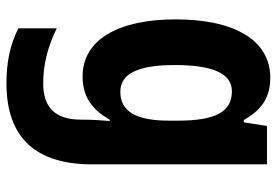

<svg xmlns="http://www.w3.org/2000/svg" viewBox="-148 -448 837 580"><g transform="rotate(90 270.0 -158.5)"><path d="M215 -557C104 -557 39 -452 39 -271C39 -94 103 10 211 10C269 10 310 -15 342 -72H346C344 -49 342 -18 342 4V14C342 96 302 129 232 129C177 129 123 116 66 88V204C116 229 167 240 232 240C400 240 477 148 477 -19V-547H361L350 -477H343C311 -534 272 -557 215 -557ZM256 -441C318 -441 345 -393 345 -277V-252C345 -149 316 -104 258 -104C203 -104 177 -157 177 -269C177 -384 203 -441 256 -441Z"/></g></svg>

Font: Noto Sans Armenian Condensed
Style: Regular
Weight: 400
Width: 3
Designer: Monotype Design Team
Foundry: Monotype Imaging Inc.
Version: Version 2.008